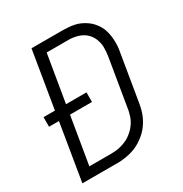

<svg xmlns="http://www.w3.org/2000/svg" viewBox="-171 -863 942 991"><g transform="rotate(-30 300.0 -367.5)"><path d="M35 0 91 -339H32V-396H100L156 -735H339Q357 -735 376 -733.5Q395 -732 413 -728Q431 -724 446.5 -716.5Q462 -709 476.5 -699Q491 -689 502.5 -676Q514 -663 523 -648Q532 -633 537 -616.5Q542 -600 544.5 -582Q547 -564 547 -542Q547 -520 545 -508L495 -207Q492 -190 487.5 -173.5Q483 -157 476 -141Q469 -125 459.5 -110Q450 -95 438.5 -81.5Q427 -68 412.5 -56.5Q398 -45 383 -35.5Q368 -26 351.5 -19.5Q335 -13 318.5 -9Q302 -5 282.5 -2.5Q263 0 252 0ZM110 -58H237Q250 -58 263 -59Q276 -60 288 -62.5Q300 -65 313 -69.5Q326 -74 338 -80Q350 -86 361 -94.5Q372 -103 381.5 -112.5Q391 -122 399 -133Q407 -144 413 -156Q419 -168 423 -183Q427 -198 429 -206L478 -501Q480 -514 481 -527.5Q482 -541 482 -554Q482 -567 479 -579.5Q476 -592 471.5 -603.5Q467 -615 460 -625Q453 -635 444 -643.5Q435 -652 424 -658Q413 -664 401 -668Q389 -672 374 -674.5Q359 -677 351 -677H213L166 -396H288V-339H157Z"/></g></svg>

Font: Iosevka Aile Light Oblique
Style: Regular
Weight: 300
Italic angle: -9°
Designer: Belleve Invis
Foundry: Belleve Invis
Version: Version 31.1.0; ttfautohint (v1.8.4)